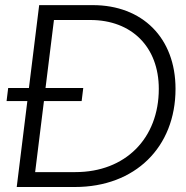

<svg xmlns="http://www.w3.org/2000/svg" viewBox="-20 -748 743 768"><path d="M46.9 0H279.8C520 0 682.1 -158.7 682.1 -392.6C682.1 -596.7 549.3 -727.5 351.1 -727.5H136.7L95.7 -396H12.7L6.3 -343.8H89.4ZM120.6 -59.6 155.8 -343.8H306.6L313 -396H162.1L195.8 -668H341.3C506.8 -668 615.2 -560.1 615.2 -392.6C615.2 -194.3 481.4 -59.6 281.7 -59.6Z"/></svg>

Font: Guggenheim Sans Display Light
Style: Italic
Weight: 300
Italic angle: -7°
Designer: Modified by Tom Baber under direction of Pentagram Design 2023
Foundry: rsms
Version: Version 1.001;Glyphs 3.1.2 (3151)